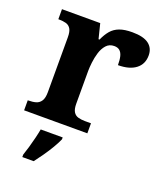

<svg xmlns="http://www.w3.org/2000/svg" viewBox="-141 -640 806 953"><g transform="rotate(20 261.5 -163.5)"><path d="M20 0V-53H23Q46 -53 62.9 -58Q79.9 -63 89.9 -78.5Q100 -94 100 -125V-415Q100 -445 91 -459.5Q82 -474 66 -478.5Q50 -483 28 -483H25V-536H227L246.5 -458H251.7Q265 -488 282 -508Q299 -528 325.5 -538Q352 -548 393 -548Q451.6 -548 479.8 -526.9Q508 -505.8 508 -467Q508 -421 474.5 -395.5Q441 -370 381 -370Q381 -398 376.5 -416Q372 -434 361.3 -443.5Q350.6 -453 332 -453Q306 -453 290 -435Q274 -417 266 -390.5Q258 -364 255 -337Q252 -310 252 -293V-120Q252 -91 261 -76.5Q270 -62 286 -57.5Q302 -53 322 -53H354V0ZM91 208Q98 188 105.5 162Q113 136 119.5 109.5Q126 83 130 61H246V71Q237 92 221 119Q205 146 186.5 172.5Q168 199 151 221H91Z"/></g></svg>

Font: Noto Serif Tamil
Style: Regular
Weight: 400
Designer: Indian Type Foundry, Tom Grace, and the Monotype Design Team
Foundry: Monotype Imaging Inc.
Version: Version 2.003